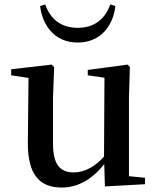

<svg xmlns="http://www.w3.org/2000/svg" viewBox="-20 -826 707 862"><path d="M160 -799C170 -716 222 -635 329 -635C436 -635 489 -716 498 -799L475 -806C454 -744 406 -701 329 -701C252 -701 205 -743 183 -806ZM451 11 631 1V-28L559 -35V-385L563 -525L553 -536L374 -512V-488L449 -477L447 -123C408 -79 361 -52 311 -52C252 -52 218 -84 218 -181V-385L223 -525L212 -536L30 -515V-488L108 -476L105 -187C104 -37 161 16 258 16C335 16 399 -27 448 -89Z"/></svg>

Font: Noto Serif JP SemiBold
Style: Regular
Weight: 600
Designer: Ryoko NISHIZUKA 西塚涼子 (kana & ideographs); Frank Grießhammer (Latin, Greek & Cyrillic); Wenlong ZHANG 张文龙 (bopomofo); San
Foundry: Adobe
Version: Version 2.001;hotconv 1.1.0;makeotfexe 2.6.0